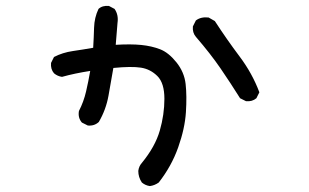

<svg xmlns="http://www.w3.org/2000/svg" viewBox="-20 -535 1040 647"><path d="M485 92Q470 90 458 80Q446 62 446 41Q448 25 458 14Q503 -41 518.5 -95Q534 -149 534 -202Q534 -255 510.5 -278.5Q487 -302 455 -307Q423 -312 362 -306Q354 -259 345.5 -212Q337 -165 313 -124Q298 -110 276 -112L256 -122Q242 -138 246 -161Q262 -192 270 -226.5Q278 -261 284 -296Q232 -288 189 -276Q174 -278 162 -288Q150 -302 152 -323L162 -343Q191 -358 225.5 -363Q260 -368 294 -374Q296 -407 297 -441.5Q298 -476 312 -505Q325 -517 347 -515L366 -505Q380 -485 376 -458L370 -384Q421 -387 456 -383.5Q491 -380 519.5 -369Q548 -358 574.5 -325Q601 -292 605.5 -252Q610 -212 606.5 -157Q603 -102 580.5 -38.5Q558 25 515 80Q501 90 485 92ZM809 -194 789 -204Q757 -255 723.5 -304Q690 -353 640 -411Q628 -425 630 -446L640 -466Q657 -479 683 -476L704 -464Q745 -401 787.5 -344.5Q830 -288 854 -224L844 -204Q830 -192 809 -194Z"/></svg>

Font: Kosefont JP
Style: Regular
Weight: 400
Designer: Nozomi Seto 瀬戸のぞみ
Version: Version 3.00;June 19, 2020